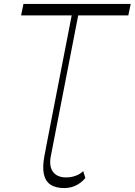

<svg xmlns="http://www.w3.org/2000/svg" viewBox="-20 -750 683 974"><path d="M306 204Q262 204 236 186.5Q210 169 202.5 133Q195 97 205 43L232 -97L265 -98L239 36Q227 91 248 120.5Q269 150 315 150Q340 150 363 142Q386 134 402 118L413 153Q393 177 366 190.5Q339 204 306 204ZM87 -672 99 -730H643L631 -672ZM213 0 355 -730H388L246 0Z"/></svg>

Font: Savate ExtraLight
Style: Italic
Weight: 200
Italic angle: -11°
Designer: Max Esnée
Foundry: Plomb Type
Version: Version 2.000